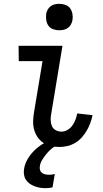

<svg xmlns="http://www.w3.org/2000/svg" viewBox="-20 -759 540 1002"><path d="M290 8Q267 8 245 3Q223 -2 205 -14.5Q187 -27 175 -45Q163 -63 157.5 -85Q152 -107 153 -130Q154 -153 158 -176L202 -440H78L77 -520H306L247 -163Q244 -147 244.5 -131Q245 -115 251 -101Q257 -87 271 -79.5Q285 -72 301 -72Q317 -72 332.5 -81Q348 -90 358 -104.5Q368 -119 374 -135Q380 -151 383 -167L463 -158Q459 -138 451.5 -117.5Q444 -97 433 -78Q422 -59 407 -42Q392 -25 372.5 -13.5Q353 -2 332 3Q311 8 290 8ZM289 -601Q273 -601 257.5 -606.5Q242 -612 233 -624.5Q224 -637 221.5 -653.5Q219 -670 221 -687Q223 -698 229 -709Q235 -720 245 -727Q255 -734 266.5 -736.5Q278 -739 290 -739Q306 -739 321.5 -733.5Q337 -728 346 -715.5Q355 -703 358 -686.5Q361 -670 358 -653Q356 -642 350 -631Q344 -620 334 -613Q324 -606 312.5 -603.5Q301 -601 289 -601ZM218 223Q202 223 187.5 220.5Q173 218 159 212.5Q145 207 133.5 198.5Q122 190 114.5 178Q107 166 105 151Q103 136 106 120Q111 91 128.5 64Q146 37 170.5 16Q195 -5 223 -19Q251 -33 280 -40L274 0Q258 9 244.5 21Q231 33 220 47Q209 61 199.5 76.5Q190 92 188 109Q186 119 189 128.5Q192 138 199.5 143.5Q207 149 216.5 151Q226 153 236 153Q244 153 251.5 152Q259 151 266 149L254 219Q245 221 236 222Q227 223 218 223Z"/></svg>

Font: Iosevka Term Curly Medium
Style: Italic
Weight: 500
Italic angle: -9°
Designer: Belleve Invis
Foundry: Belleve Invis
Version: Version 32.3.0